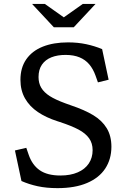

<svg xmlns="http://www.w3.org/2000/svg" viewBox="-20 -961 660 993"><path d="M91 -24.8 57.3 -182.8 116 -196.5 128.3 -160.8Q146.7 -107.2 186 -80.2Q225.3 -53.3 292.5 -53.3Q344.8 -53.3 382.2 -69.7Q419.7 -86 439.3 -115.6Q459 -145.2 459 -184.3Q459 -220.3 440.8 -245.8Q422.7 -271.3 386.6 -290.7Q350.5 -310 289 -330.2L277.7 -333.8Q218 -353 175.5 -381.8Q133 -410.5 109.3 -452.1Q85.7 -493.7 85.7 -548.3Q85.7 -610.8 115.8 -654.2Q146 -697.7 201.4 -719.8Q256.8 -741.8 331.7 -741.8Q382.2 -741.8 425.7 -732.5Q469.2 -723.2 508.2 -707L541.8 -548.7L486.5 -535L474.3 -569.3Q461.7 -604.7 441.4 -628.4Q421.2 -652.2 391.2 -664.5Q361.3 -676.8 320 -677Q277.7 -677.2 246.1 -664.7Q214.5 -652.2 196.9 -626.6Q179.3 -601 179.3 -562.7Q179.3 -530.5 193.5 -506.8Q207.7 -483.2 236.8 -464.4Q266 -445.7 317.7 -426.7Q323 -424.7 347 -416.2Q417.3 -392.5 462.5 -365.2Q507.7 -337.8 531.9 -298.1Q556.2 -258.3 556.2 -201.8Q556 -137.7 524.4 -89.5Q492.8 -41.3 430.5 -14.7Q368.2 12 277.5 12Q220 12 174.6 2.1Q129.2 -7.8 91 -24.8ZM258.5 -820H361.5L474.2 -940.7H408.2L310 -871.3L211.8 -940.7H145.8Z"/></svg>

Font: Monaspace Xenon Var
Style: Regular
Weight: 400
Designer: Riley Cran and the Lettermatic Team
Version: Version 1.000 (Monaspace Xenon Var)